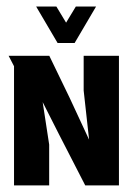

<svg xmlns="http://www.w3.org/2000/svg" viewBox="-20 -559 401 579"><path d="M153.7 -429.3H205L269.7 -539.3H208.7L179.3 -490.7L150 -539.3H89ZM128.3 0V-123L108.7 -251L157.7 -154.3L237 0H338.7V-390.7H232.3V-286L248.7 -137.7L190 -264L128.7 -390.7H6L22.3 -359.3V0Z"/></svg>

Font: Jomhuria
Style: Regular
Weight: 400
Designer: Arabic design by Kourosh Beigpour, Latin design by Eben Sorkin, engineering by Lasse Fister and Khaled Hosney
Version: Version 1.0000